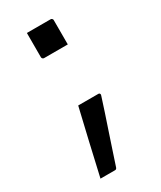

<svg xmlns="http://www.w3.org/2000/svg" viewBox="-188 -598 725 866"><g transform="rotate(-30 175.0 -164.5)"><path d="M242 -395Q220 -395 200.5 -395Q181 -395 161 -395Q141 -395 119 -395Q116 -395 113.5 -396.5Q111 -398 109.5 -400.5Q108 -403 108 -406V-532Q130 -532 150 -532Q170 -532 189.5 -532Q209 -532 231 -532Q235 -532 237 -530.5Q239 -529 240.5 -527Q242 -525 242 -521ZM142 203Q125 203 104.5 203Q84 203 67 203Q77 160 86.5 118Q96 76 105.5 35Q115 -6 125 -48Q135 -90 145 -133Q164 -133 180 -133Q196 -133 212.5 -133Q229 -133 249 -133Q253 -133 255 -131.5Q257 -130 258 -127Q259 -124 257 -119Q246 -84 233 -45Q220 -6 206.5 34Q193 74 179.5 115Q166 156 153 195Q151 200 148.5 201.5Q146 203 142 203Z"/></g></svg>

Font: Recursive
Style: Regular
Weight: 400
Version: Version 1.085